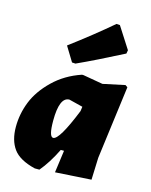

<svg xmlns="http://www.w3.org/2000/svg" viewBox="-115 -829 718 914"><g transform="rotate(15 244.0 -371.5)"><path d="M344 -754 361 -753 429 -647 426 -630Q292 -561 204 -521L187 -522L143 -594Q254 -677 344 -754ZM248 -478H255L353 -461L461 -484L472 -476L425 -116L421 -7L244 4L259 -106H243Q208 -35 169 11H146Q68 -8 38 -49.5Q8 -91 8 -157Q8 -221 32 -281.5Q56 -342 112 -396.5Q168 -451 248 -478ZM172 -231Q172 -152 193 -152Q223 -152 286 -309L289 -331L221 -348Q172 -348 172 -231Z"/></g></svg>

Font: Alegreya Sans SC Black
Style: Italic
Weight: 900
Italic angle: -7°
Designer: Juan Pablo del Peral
Foundry: Huerta Tipografica
Version: Version 2.007